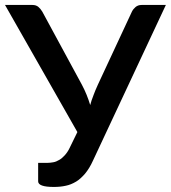

<svg xmlns="http://www.w3.org/2000/svg" viewBox="-22 -740 683 767"><path d="M543.9 -720.2H640.6L349.1 -97.7Q335.9 -68.4 317.9 -46.4Q298.8 -24.4 282.2 -14.6Q261.2 -2 240.7 2Q219.7 6.8 192.9 6.8Q130.4 6.8 130.4 -15.6V-89.4H167Q177.7 -89.4 190.9 -91.8Q202.6 -93.8 214.4 -101.1Q224.6 -106.4 235.8 -118.7Q247.6 -131.3 255.4 -147.5L287.1 -212.4L-2 -720.2H107.4Q122.1 -720.2 131.3 -712.4Q139.6 -705.6 147 -693.4L305.2 -401.4Q325.7 -362.8 338.4 -320.3Q342.3 -336.4 352.1 -361.3Q357.9 -377.4 369.1 -401.9L504.9 -693.4Q509.8 -703.6 519.5 -711.9Q529.3 -720.2 543.9 -720.2Z"/></svg>

Font: Lato-SemiBold
Style: Regular
Weight: 500
Designer: Lukasz Dziedzic with Adam Twardoch and Botio Nikoltchev
Foundry: tyPoland Lukasz Dziedzic
Version: ""